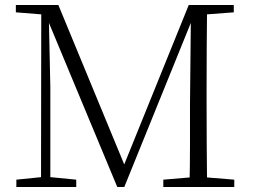

<svg xmlns="http://www.w3.org/2000/svg" viewBox="-20 -743 1005 763"><path d="M45 0V-29L153 -40H171L283 -29V0ZM43 -694V-723H175V-684H168ZM143 0 144 -723H173L180 -398V0ZM446 0 157 -694H152V-723H212L483 -67H463L469 -78L730 -723H764V-694H756L746 -671L474 0ZM629 0V-29L759 -40H777L911 -29V0ZM733 0Q735 -83 735 -165Q735 -247 735 -325L739 -723H803Q802 -641 801.5 -557.5Q801 -474 801 -390V-333Q801 -249 801.5 -166Q802 -83 803 0ZM768 -684V-723H909V-694L777 -684Z"/></svg>

Font: Noto Serif HK
Style: Regular
Weight: 200
Designer: Ryoko NISHIZUKA 西塚涼子 (kana & ideographs); Frank Grießhammer (Latin, Greek & Cyrillic); Wenlong ZHANG 张文龙 (bopomofo); San
Foundry: Adobe
Version: Version 2.001;hotconv 1.1.0;makeotfexe 2.6.0